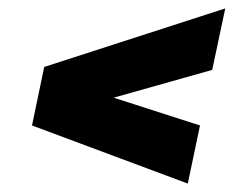

<svg xmlns="http://www.w3.org/2000/svg" viewBox="-20 -481 581 456"><path d="M426 -45 56 -183 85 -322 515 -461 484 -315 250 -249 455 -183Z"/></svg>

Font: Saira Thin Black
Style: Italic
Weight: 900
Italic angle: -12°
Version: Version 1.101